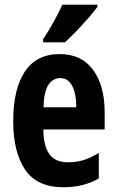

<svg xmlns="http://www.w3.org/2000/svg" viewBox="-20 -786 497 816"><path d="M233.9 -556.2Q326.2 -556.2 375.5 -489.3Q424.8 -422.4 424.8 -309.1V-235.8H164.1Q165 -164.1 190.4 -130.1Q215.8 -96.2 268.1 -96.2Q302.7 -96.2 333.7 -105.2Q364.7 -114.3 399.9 -136.2V-27.8Q335.9 9.8 250 9.8Q136.7 9.8 86.4 -65.4Q36.1 -140.6 36.1 -270Q36.1 -408.2 85.9 -482.2Q135.7 -556.2 233.9 -556.2ZM236.8 -454.1Q204.6 -454.1 185.5 -425Q166.5 -396 165 -330.1H304.2Q304.2 -388.2 286.6 -421.1Q269 -454.1 236.8 -454.1ZM394 -766.1V-756.8Q380.9 -738.3 356.9 -710.9Q333 -683.6 306.2 -655.5Q279.3 -627.4 255.9 -606H163.1V-619.1Q189.5 -658.7 209.5 -695.6Q229.5 -732.4 245.1 -766.1Z"/></svg>

Font: Open Sans Condensed
Style: Bold
Weight: 700
Width: 3
Designer: Monotype Design Team
Foundry: Monotype Imaging Inc.
Version: Version 3.003; ttfautohint (v1.8.4)